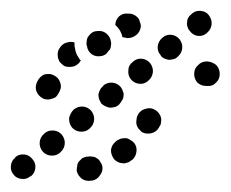

<svg xmlns="http://www.w3.org/2000/svg" viewBox="-63 -307 424 353"><path d="M121 15Q127 7 125 -2Q124 -6 121 -10Q119 -14 115 -16Q111 -19 107 -19Q102 -20 98 -19Q97 -19 96 -19Q92 -18 88 -16Q85 -13 82 -10Q79 -6 79 -2Q78 3 78 7Q80 16 88 22Q96 27 105 25Q106 25 107 25Q116 23 121 15ZM-43 -2Q-44 7 -38 14Q-33 21 -23 22Q-14 23 -7 17H-6Q1 11 2 2Q3 -7 -3 -14Q-9 -22 -18 -23Q-28 -24 -35 -18V-17Q-42 -12 -43 -2ZM188 -29Q189 -38 183 -45Q180 -48 176 -50Q172 -53 167 -53Q163 -53 159 -52Q154 -50 151 -48L149 -46Q142 -40 141 -31Q141 -22 147 -14Q150 -11 154 -9Q158 -7 162 -7Q166 -6 171 -8Q175 -9 178 -12L180 -13Q187 -19 188 -29ZM10 -46Q9 -37 15 -29Q21 -22 30 -21Q40 -20 47 -26L48 -27Q55 -33 56 -42Q57 -51 51 -59Q45 -66 36 -67Q26 -68 19 -62L18 -61Q11 -55 10 -46ZM233 -82Q234 -87 233 -91Q232 -95 229 -99Q226 -103 222 -105Q214 -110 205 -107Q196 -105 191 -97L190 -95Q188 -91 188 -87Q187 -82 188 -78Q189 -74 192 -70Q195 -67 198 -64Q206 -60 215 -62Q224 -64 229 -72L230 -74Q233 -78 233 -82ZM67 -98Q65 -94 64 -90Q64 -85 65 -81Q66 -77 69 -73Q75 -66 84 -65Q94 -64 101 -70L102 -71Q109 -77 110 -86Q111 -95 105 -103Q99 -110 90 -111Q81 -112 73 -106L72 -105Q69 -102 67 -98ZM121 -142Q119 -138 118 -134Q118 -130 119 -125Q121 -121 123 -117Q126 -114 130 -112Q134 -110 139 -109Q143 -109 147 -110Q152 -111 155 -114L156 -115Q159 -118 161 -122Q164 -126 164 -130Q165 -135 163 -139Q162 -143 159 -147Q153 -154 144 -155Q135 -156 127 -150V-149Q123 -146 121 -142ZM4 -139Q8 -130 16 -126Q20 -124 25 -124Q29 -124 34 -126Q38 -127 41 -130Q44 -134 46 -138L47 -140Q51 -148 47 -157Q44 -165 35 -169Q31 -171 27 -171Q22 -171 18 -170Q14 -168 11 -165Q8 -162 6 -158L5 -156Q1 -147 4 -139ZM334 -155Q341 -161 341 -171Q341 -180 335 -187Q328 -193 319 -194H317Q307 -194 301 -187Q294 -181 294 -171Q294 -162 300 -155Q307 -149 316 -149H318Q328 -148 334 -155ZM173 -178Q172 -169 177 -162Q183 -154 193 -153Q202 -152 209 -158L210 -159Q217 -165 218 -174Q219 -183 213 -191Q207 -198 198 -199Q189 -200 182 -194L181 -193Q173 -187 173 -178ZM74 -229Q67 -231 61 -229Q55 -228 50 -223L49 -222Q46 -218 44 -214Q43 -210 43 -206Q43 -201 45 -197Q46 -193 50 -190Q56 -183 66 -184Q75 -184 81 -190L83 -192Q84 -193 84 -194Q85 -195 86 -195Q83 -198 81 -202Q76 -209 75 -218Q74 -221 74 -224Q74 -227 74 -229ZM227 -222Q226 -213 232 -206Q234 -202 238 -200Q242 -198 247 -197Q251 -197 255 -198Q260 -199 263 -202L264 -203Q271 -209 272 -218Q273 -227 267 -235Q261 -242 252 -243Q243 -244 236 -238L235 -237Q228 -231 227 -222ZM106 -207Q98 -213 97 -222Q96 -224 96 -226Q96 -230 97 -235Q98 -239 101 -242Q104 -246 108 -248Q112 -250 117 -250Q126 -251 133 -245Q140 -239 141 -230Q142 -227 141 -224Q141 -221 140 -218Q139 -217 139 -216Q136 -213 134 -210Q132 -207 129 -206Q126 -204 123 -204Q114 -202 106 -207ZM162 -239Q164 -238 166 -238Q168 -238 170 -237Q171 -237 172 -237Q181 -237 188 -243Q195 -249 196 -259Q196 -263 194 -267Q193 -272 190 -275Q187 -278 183 -280Q179 -282 174 -282Q173 -282 172 -282Q163 -283 156 -277Q149 -270 149 -261Q155 -256 159 -248Q161 -244 162 -239ZM283 -274Q281 -271 281 -266Q280 -262 282 -257Q283 -253 286 -250Q292 -242 301 -241Q310 -240 317 -246L318 -247Q325 -253 326 -262Q327 -271 321 -279Q316 -286 306 -287Q297 -288 290 -282L289 -281Q285 -278 283 -274Z"/></svg>

Font: FRB American Cursive Guidelines Dotted Extrabold
Style: Bold Italic
Weight: 800
Italic angle: -25°
Version: Version 2.0;Modular Font Editor K font №1